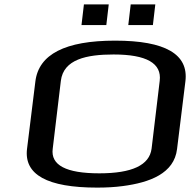

<svg xmlns="http://www.w3.org/2000/svg" viewBox="-20 -844 889 874"><path d="M824 -474C839 -597 733 -659 504 -659C277 -659 156 -597 141 -473L103 -166C89 -49 195 10 422 10C463 10 502 8 539 3C661 -13 773 -54 786 -166ZM497 -596C647 -596 717 -556 707 -476L670 -167C660 -92 581 -55 432 -55C281 -55 210 -92 220 -167L257 -476C269 -574 374 -596 497 -596ZM464 -730 475 -824H362L351 -730ZM676 -730 687 -824H575L564 -730Z"/></svg>

Font: Gamestation Extended
Style: Italic
Weight: 400
Width: 7
Designer: Jonas Hecksher
Foundry: Jonas Hecksher, Playtypeª, e-types AS
Version: Version 1.003